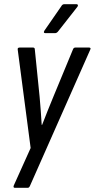

<svg xmlns="http://www.w3.org/2000/svg" viewBox="-20 -716 454 921"><path d="M52 185Q42 185 46 174L127 -6L65 -478Q63 -488 75 -488H138Q147 -488 147 -479L170 -252Q173 -219 175.5 -185Q178 -151 180 -117H182Q195 -150 208.5 -184.5Q222 -219 236 -252L330 -479Q333 -488 342 -488H406Q418 -488 413 -478L124 175Q120 185 113 185ZM198 -557Q186 -557 193 -569L274 -686Q279 -696 289 -696H347Q352 -696 353.5 -692Q355 -688 351 -683L260 -567Q253 -557 244 -557Z"/></svg>

Font: Sofia Sans Condensed Medium
Style: Italic
Weight: 500
Italic angle: -9°
Designer: Botio Nikoltchev, Ani Petrova
Foundry: lettersoup
Version: Version 4.101; ttfautohint (v1.8.4.7-5d5b)